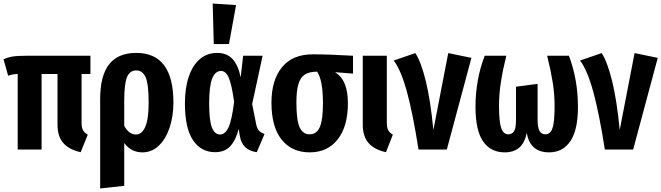

<svg xmlns="http://www.w3.org/2000/svg" viewBox="-22 -845 3737 1085"><path d="M439 -427V-152Q439 -124 447 -109.5Q455 -95 474 -84L434 15Q369 1 336 -36.5Q303 -74 303 -140V-427H213V0H78V-427Q60 -426 49 -424Q38 -422 24 -417L-2 -510Q22 -521 49 -525.5Q76 -530 130 -530H489V-427Z M958 -266Q958 -187 936 -122.5Q914 -58 874.5 -21Q835 16 783 16Q719 16 680 -37V205L544 220V-285Q544 -417 594.5 -481.5Q645 -546 748 -546Q958 -546 958 -266ZM818 -265Q818 -370 801 -408.5Q784 -447 748 -447Q711 -447 695.5 -408.5Q680 -370 680 -276V-134Q706 -85 747 -85Q780 -85 799 -128.5Q818 -172 818 -265Z M1338 -408 1352 -530H1462L1403 -257L1426 -141Q1431 -118 1442.5 -106Q1454 -94 1473 -88L1429 15Q1346 4 1333 -78L1327 -117Q1310 -51 1278.5 -18Q1247 15 1194 15Q1114 15 1068.5 -53Q1023 -121 1023 -261Q1023 -348 1045 -412.5Q1067 -477 1108 -511.5Q1149 -546 1205 -546Q1260 -546 1292 -511.5Q1324 -477 1338 -408ZM1160 -261Q1160 -164 1175.5 -124.5Q1191 -85 1222 -85Q1250 -85 1269 -124.5Q1288 -164 1301 -270Q1287 -369 1270.5 -406.5Q1254 -444 1227 -444Q1194 -444 1177 -401Q1160 -358 1160 -261ZM1180 -825 1312 -816 1272 -596H1186Z M1973 -429 1872 -437Q1910 -412 1927 -369Q1944 -326 1944 -261Q1944 -131 1886.5 -57.5Q1829 16 1728 16Q1627 16 1569.5 -56Q1512 -128 1512 -265Q1512 -392 1571.5 -465Q1631 -538 1746 -538Q1837 -538 1973 -530ZM1803 -261Q1803 -392 1770 -440Q1726 -440 1701 -424Q1676 -408 1664.5 -370.5Q1653 -333 1653 -265Q1653 -166 1671 -126Q1689 -86 1728 -86Q1767 -86 1785 -126.5Q1803 -167 1803 -261Z M2164 -152Q2164 -124 2171.5 -109.5Q2179 -95 2198 -84L2159 15Q2094 1 2061 -36.5Q2028 -74 2028 -140V-530H2164Z M2427 -110 2511 -545 2642 -518 2503 0H2343Q2312 -199 2278.5 -323Q2245 -447 2203 -503L2325 -545Q2357 -497 2384 -387.5Q2411 -278 2427 -110Z M3244 -241Q3244 -110 3201 -47Q3158 16 3081 16Q2973 16 2955 -94Q2943 -37 2912 -10.5Q2881 16 2830 16Q2751 16 2708 -46Q2665 -108 2665 -241Q2665 -394 2717 -530H2839Q2819 -448 2808.5 -380.5Q2798 -313 2798 -246Q2798 -156 2810.5 -121Q2823 -86 2850 -86Q2872 -86 2883 -103.5Q2894 -121 2894 -168V-355L3016 -371V-168Q3016 -124 3027 -105Q3038 -86 3059 -86Q3077 -86 3088.5 -98.5Q3100 -111 3106 -146Q3112 -181 3112 -247Q3112 -314 3101 -382Q3090 -450 3070 -530H3193Q3244 -395 3244 -241Z M3480 -110 3564 -545 3695 -518 3556 0H3396Q3365 -199 3331.5 -323Q3298 -447 3256 -503L3378 -545Q3410 -497 3437 -387.5Q3464 -278 3480 -110Z"/></svg>

Font: Fira Sans Extra Condensed SemiBold
Style: Regular
Weight: 600
Width: 1
Designer: Carrois Corporate & Edenspiekermann AG
Foundry: Carrois Corporate GbR & Edenspiekermann AG
Version: Version 4.203